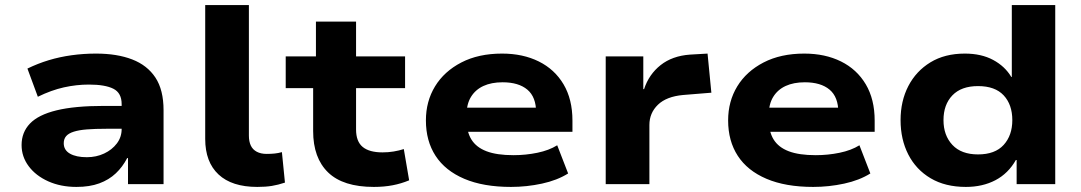

<svg xmlns="http://www.w3.org/2000/svg" viewBox="-20 -725 4258 756"><path d="M281 11Q219 11 170 -11Q121 -33 93 -70.5Q65 -108 65 -154Q65 -204 98 -238.5Q131 -273 202.5 -290.5Q274 -308 389 -308H481V-218H399Q354 -218 322.5 -215.5Q291 -213 270.5 -206.5Q250 -200 240.5 -189Q231 -178 231 -161Q231 -134 255.5 -120Q280 -106 322 -106Q359 -106 390 -120.5Q421 -135 440 -160Q459 -185 459 -217V-315Q459 -359 426.5 -375.5Q394 -392 330 -392Q281 -392 231.5 -381Q182 -370 129 -344L88 -455Q129 -475 172 -488Q215 -501 262 -507.5Q309 -514 358 -514Q441 -514 500.5 -491Q560 -468 592 -419.5Q624 -371 624 -291V0H484V-102L481 -103Q463 -68 436 -42.5Q409 -17 371 -3Q333 11 281 11Z M993 11Q893 11 840.5 -38Q788 -87 788 -178V-705H960V-191Q960 -168 967.5 -152Q975 -136 991 -127.5Q1007 -119 1030 -119Q1047 -119 1061.5 -120.5Q1076 -122 1090 -126L1102 -6Q1075 3 1050.5 7Q1026 11 993 11Z M1452 11Q1331 11 1272 -46Q1213 -103 1213 -209V-378H1105V-503H1224V-640H1382V-503H1575V-378H1382V-215Q1382 -168 1408 -146.5Q1434 -125 1486 -125Q1509 -125 1530 -128.5Q1551 -132 1570 -138L1591 -15Q1560 -2 1526 4.5Q1492 11 1452 11Z M1992 11Q1883 11 1808 -21Q1733 -53 1695 -111.5Q1657 -170 1657 -251Q1657 -326 1693 -385Q1729 -444 1796.5 -479Q1864 -514 1957 -514Q2039 -514 2101.5 -483Q2164 -452 2199 -393Q2234 -334 2234 -250V-206H1792V-301H2107L2091 -282Q2091 -343 2056.5 -372Q2022 -401 1959 -401Q1915 -401 1883.5 -386.5Q1852 -372 1834.5 -343.5Q1817 -315 1817 -272V-255Q1817 -207 1836 -176Q1855 -145 1895.5 -129.5Q1936 -114 2002 -114Q2050 -114 2096 -123.5Q2142 -133 2174 -153L2217 -42Q2174 -15 2114 -2Q2054 11 1992 11Z M2365 0V-503H2513V-374H2516Q2535 -432 2581 -468.5Q2627 -505 2697 -510L2766 -514L2781 -360L2670 -351Q2604 -345 2570.5 -312.5Q2537 -280 2537 -233V0Z M3182 11Q3073 11 2998 -21Q2923 -53 2885 -111.5Q2847 -170 2847 -251Q2847 -326 2883 -385Q2919 -444 2986.5 -479Q3054 -514 3147 -514Q3229 -514 3291.5 -483Q3354 -452 3389 -393Q3424 -334 3424 -250V-206H2982V-301H3297L3281 -282Q3281 -343 3246.5 -372Q3212 -401 3149 -401Q3105 -401 3073.5 -386.5Q3042 -372 3024.5 -343.5Q3007 -315 3007 -272V-255Q3007 -207 3026 -176Q3045 -145 3085.5 -129.5Q3126 -114 3192 -114Q3240 -114 3286 -123.5Q3332 -133 3364 -153L3407 -42Q3364 -15 3304 -2Q3244 11 3182 11Z M3783 11Q3702 11 3644.5 -23Q3587 -57 3556.5 -116.5Q3526 -176 3526 -252Q3526 -327 3556.5 -386Q3587 -445 3643.5 -479.5Q3700 -514 3779 -514Q3844 -514 3890.5 -489Q3937 -464 3962 -422H3964V-705H4135V0H3983V-95H3980Q3950 -42 3899.5 -15.5Q3849 11 3783 11ZM3831 -117Q3898 -117 3932 -154.5Q3966 -192 3966 -252Q3966 -313 3932 -349.5Q3898 -386 3831 -386Q3765 -386 3730 -349.5Q3695 -313 3695 -252Q3695 -192 3730 -154.5Q3765 -117 3831 -117Z"/></svg>

Font: Nunito Sans 7pt SemiExpanded ExtraBold
Style: Regular
Weight: 800
Width: 6
Designer: Vernon Adams
Foundry: Vernon Adams
Version: Version 3.101;gftools[0.9.27]